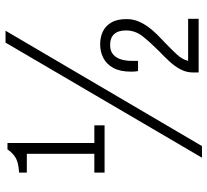

<svg xmlns="http://www.w3.org/2000/svg" viewBox="-48 -690 750 694"><g transform="rotate(-90 327.0 -343.0)"><path d="M104 12 520 -698H563L146 12ZM412 0V-20Q412 -44 423 -65Q434 -86 452 -105.5Q470 -125 489 -143Q521 -175 542.5 -202Q564 -229 564 -263Q564 -291 550.5 -305.5Q537 -320 512 -320Q489 -320 476.5 -308.5Q464 -297 459 -279.5Q454 -262 454 -244V-219H417Q416 -224 415.5 -231Q415 -238 415 -244Q415 -284 428.5 -308.5Q442 -333 464.5 -344.5Q487 -356 514 -356Q539 -356 559.5 -346.5Q580 -337 592.5 -316Q605 -295 605 -260Q605 -238 597 -218.5Q589 -199 576.5 -182Q564 -165 548 -149Q532 -133 517 -119Q495 -98 477 -78.5Q459 -59 454 -38H606V0ZM50 -340V-377H118V-621H50V-649Q68 -650 83 -653.5Q98 -657 110.5 -666Q123 -675 134 -691H157V-377H221V-340Z"/></g></svg>

Font: Archivo Condensed Thin
Style: Regular
Weight: 250
Width: 3
Designer: Hector Gatti
Foundry: Omnibus-Type
Version: Version 2.001